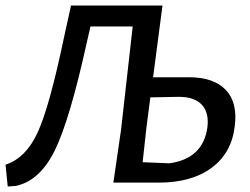

<svg xmlns="http://www.w3.org/2000/svg" viewBox="-22 -662 906 696"><path d="M6 14 -2 -65Q72 -89 115 -183Q158 -277 211 -531L235 -640L234 -642H567L533 -382H662Q753 -382 796.5 -336Q840 -290 829 -205Q818 -108 745.5 -54Q673 0 553 0H389L417 -193L459 -566H306L294 -514Q231 -227 176.5 -116.5Q122 -6 35 12ZM509 -201 495 -74 592 -70Q715 -87 730 -202Q736 -254 709.5 -282.5Q683 -311 626 -311L523 -309Z"/></svg>

Font: Alegreya Sans Medium
Style: Italic
Weight: 500
Italic angle: -7°
Designer: Juan Pablo del Peral
Foundry: Huerta Tipografica
Version: Version 2.007